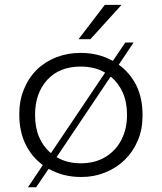

<svg xmlns="http://www.w3.org/2000/svg" viewBox="-20 -717 663 786"><path d="M128 49.5H94.5L155.5 -41.5H155Q110 -74.5 84.5 -126.5Q59 -179 59 -247V-251Q59 -306.5 78 -351.5Q97 -398.5 131 -432Q165 -465 211.5 -483Q257.5 -500.5 310.5 -500.5Q382.5 -500.5 440 -468.5H442.5L493 -543H527L466 -452H466.5Q512 -419 538 -367.5Q563.5 -315.5 563.5 -247V-243Q563.5 -187.5 544.5 -142.5Q524.5 -95.5 490 -62Q455.5 -28.5 409.5 -10.5Q365 7.5 314.5 7.5H310.5Q239.5 7.5 181 -25H178.5ZM189.5 -91.5 410.5 -420H410Q367 -444.5 310.5 -444.5Q223 -444.5 173.2 -389.8Q123.5 -335 123.5 -247Q123.5 -195 140 -156.2Q156.5 -117.5 186.5 -91.5ZM310.5 -48.5Q368.5 -48.5 411 -74Q453.5 -99.5 476.8 -144.2Q500 -189 500 -247Q500 -298.5 482.8 -337.5Q465.5 -376.5 435 -402H432L211.5 -73.5H212Q254.5 -48.5 310.5 -48.5ZM350 -556.5H301.5L409 -697H477.5Z"/></svg>

Font: Acari Sans Neue
Style: Regular
Weight: 400
Designer: Alfredo Marco Pradil (font), Cristiano Sobral (main changes)
Foundry: Hanken Design Co. (font), Cristiano Sobral (main changes)
Version: Version 2.459;March 19, 2022;FontCreator 14.0.0.2808 64-bit;